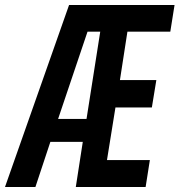

<svg xmlns="http://www.w3.org/2000/svg" viewBox="-52 -750 720 770"><path d="M-32 0H90L150 -181H280L252 0H532L549 -108H377L411 -319H557L575 -429H429L459 -623H631L648 -730H225ZM181 -273 299 -623H350L295 -273Z"/></svg>

Font: JetBrains Mono
Style: Bold Italic
Weight: 558
Italic angle: -9°
Monospace: yes
Designer: Philipp Nurullin, Konstantin Bulenkov
Foundry: JetBrains
Version: Version 2.305